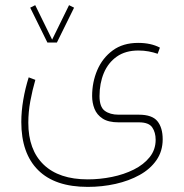

<svg xmlns="http://www.w3.org/2000/svg" viewBox="-20 -482 717 748"><path d="M164.6 -316.4 97.7 -452.1 117.2 -461.9 183.1 -327.6 249 -461.9 268.6 -452.1 201.7 -316.4ZM321.8 246.1Q194.3 246.1 128.7 180.9Q63 115.7 63 -6.8Q63 -48.3 70.6 -92.8Q78.1 -137.2 91.8 -180.7L117.7 -170.9Q106 -130.4 98.1 -87.9Q90.3 -45.4 90.3 -3.9Q90.3 102.1 150.1 159.4Q210 216.8 321.8 216.8Q369.1 216.8 416 207.3Q462.9 197.8 501.5 178.5Q540 159.2 563.2 130.1Q586.4 101.1 586.4 62.5Q586.4 33.7 573 14.2Q559.6 -5.4 521 -5.4H441.9Q402.3 -5.4 379.9 -20Q357.4 -34.7 348.1 -58.1Q338.9 -81.5 338.9 -107.9Q338.9 -162.1 359.1 -209.2Q379.4 -256.3 419.2 -285.6Q459 -314.9 518.1 -314.9Q568.4 -314.9 603 -296.4L594.2 -272.5Q577.6 -278.3 559.1 -281.7Q540.5 -285.2 519 -285.2Q468.8 -285.2 435.1 -261.5Q401.4 -237.8 384.5 -197.5Q367.7 -157.2 367.7 -107.4Q367.7 -65.4 388.2 -50.3Q408.7 -35.2 441.9 -35.2H521Q572.8 -35.2 593.3 -9.8Q613.8 15.6 613.8 60.5Q613.8 106.9 589.6 141.8Q565.4 176.8 523.9 199.7Q482.4 222.7 430.2 234.4Q377.9 246.1 321.8 246.1Z"/></svg>

Font: Vazirmatn RD UI Thin
Style: Regular
Weight: 100
Designer: Saber Rastikerdar
Foundry: Saber Rastikerdar
Version: Version 33.003